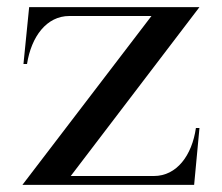

<svg xmlns="http://www.w3.org/2000/svg" viewBox="-20 -520 623 540"><path d="M43 0H526L541 -160H531C520 -83 477 -25 413 -25H179L541 -500H62L46 -340H56C68 -417 111 -475 175 -475H406Z"/></svg>

Font: Sprat
Style: Regular
Weight: 400
Designer: Ethan Nakache
Foundry: Collletttivo
Version: Version 2.000;Glyphs 3.2 (3217)